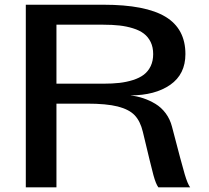

<svg xmlns="http://www.w3.org/2000/svg" viewBox="-20 -797 889 817"><path d="M89.8 -776.9H419.9Q599.6 -776.9 684.3 -725.6Q769 -674.3 769 -566.9Q769 -481 704.3 -436Q639.6 -391.1 534.2 -391.1Q563.5 -387.7 589.8 -378.9Q616.2 -370.1 641.4 -355Q666.5 -339.8 685.1 -314.9Q703.6 -290 711.9 -257.8Q753.9 -96.2 766.1 -55.2Q778.3 -14.2 789.1 0H653.8Q643.1 -14.2 632.8 -52Q622.6 -89.8 587.9 -235.8Q577.1 -281.2 553.2 -306.4Q529.3 -331.5 481.2 -343.8Q433.1 -356 350.1 -356H220.2V0H89.8ZM220.2 -440.9H419.9Q458 -440.9 488.3 -444.3Q518.6 -447.8 546.1 -456.5Q573.7 -465.3 592 -479.2Q610.4 -493.2 621.1 -515.4Q631.8 -537.6 631.8 -566.9Q631.8 -596.2 621.1 -618.2Q610.4 -640.1 592 -654.1Q573.7 -668 546.1 -676.5Q518.6 -685.1 488.3 -688.5Q458 -691.9 419.9 -691.9H220.2Z"/></svg>

Font: Sporting Grotesque
Style: Regular
Weight: 400
Designer: Lucas LE BIHAN
Foundry: Lucas LE BIHAN
Version: Version 2.001;PS 2.1;hotconv 1.0.88;makeotf.lib2.5.647800